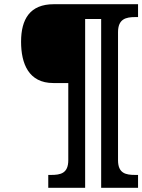

<svg xmlns="http://www.w3.org/2000/svg" viewBox="-20 -780 675 911"><path d="M209 111H384V-690H460V111H635V50H622C577 50 540 43 540 -20V-627C540 -690 577 -699 622 -699H635V-760H235C122 -760 80 -689 80 -582C80 -478 116 -386 233 -386H304V-20C304 43 267 50 222 50H209Z"/></svg>

Font: Noto Serif ExtraCondensed Black
Style: Italic
Weight: 900
Width: 2
Italic angle: -12°
Designer: Monotype Design Team
Foundry: Monotype Imaging Inc.
Version: Version 2.014